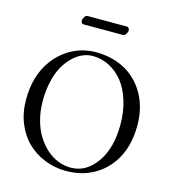

<svg xmlns="http://www.w3.org/2000/svg" viewBox="-122 -937 940 1047"><g transform="rotate(15 347.5 -413.5)"><path d="M455.6 -787.1H231.4Q225.6 -787.1 221.9 -793Q218.3 -798.8 218.3 -805.2Q218.3 -814.9 225.6 -825.9Q232.9 -836.9 240.7 -836.9H465.3Q471.7 -836.9 475.6 -831.1Q479.5 -825.2 479.5 -819.8Q479.5 -809.6 472.2 -798.3Q464.8 -787.1 455.6 -787.1ZM327.1 -633.8Q299.3 -633.8 271.5 -622.3Q243.7 -610.8 217.3 -585.9Q190.9 -561 170.7 -525.9Q150.4 -490.7 138.2 -439.2Q126 -387.7 126 -327.1Q126 -271 139.2 -221.2Q152.3 -171.4 175.5 -134Q198.7 -96.7 229 -69.3Q259.3 -42 294.4 -28.1Q329.6 -14.2 366.2 -14.2Q453.1 -14.2 511 -95.9Q568.8 -177.7 568.8 -310.1Q568.8 -383.8 549.6 -445.6Q530.3 -507.3 497.3 -548.1Q464.4 -588.9 420.4 -611.3Q376.5 -633.8 327.1 -633.8ZM659.2 -329.1Q659.2 -202.1 599.1 -116.2Q557.1 -56.2 492.4 -23.2Q427.7 9.8 346.2 9.8Q282.7 9.8 226.1 -12.9Q169.4 -35.6 127.4 -76.2Q85.4 -116.7 60.8 -177.2Q36.1 -237.8 36.1 -310.1Q36.1 -445.3 102.5 -536.1Q144.5 -593.8 206.1 -626Q267.1 -658.2 339.8 -658.2Q430.2 -658.2 502 -619.6Q573.7 -581.1 616.5 -505.6Q659.2 -430.2 659.2 -329.1Z"/></g></svg>

Font: Linux Libertine Display G
Style: Regular
Weight: 400
Designer: Philipp H. Poll
Foundry: Philipp H. Poll
Version: Version 5.0.9